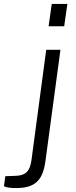

<svg xmlns="http://www.w3.org/2000/svg" viewBox="-105 -782 383 972"><path d="M201 -530H129L54 31C46 85 25 106 -23 108L-78 110L-85 160C-85 160 -78 170 -22 170C76 170 112 127 125 34ZM157 -762 141 -649H220L236 -762Z"/></svg>

Font: Cheyenne Sans Light
Style: Italic
Weight: 300
Italic angle: -8.13011°
Designer: The Public Sans project authors (U.S. Web Design System), Libre Franklin designed by Pablo Impallari and Rodrigo Fuenzal
Foundry: The Cheyenne Sans Project Authors
Version: Version 2.007